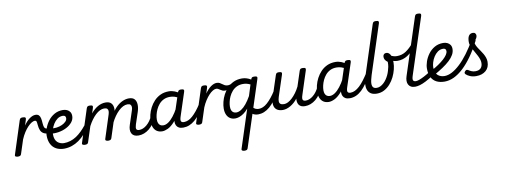

<svg xmlns="http://www.w3.org/2000/svg" viewBox="-98 -1595 7086 2690"><g transform="rotate(-10 3444.5 -250.0)"><path d="M56 15Q40 15 26 8Q12 1 19 -18L169 -483Q176 -503 185.5 -509Q195 -515 214 -515Q245 -515 253.5 -505.5Q262 -496 255 -476L230 -397Q250 -426 271 -449Q292 -472 314 -487.5Q336 -503 356.5 -511Q377 -519 397 -519Q416 -519 423 -507Q430 -495 426 -479Q422 -463 409 -451Q396 -439 376 -439Q355 -439 328.5 -423Q302 -407 273.5 -377Q245 -347 218 -305Q191 -263 169 -211L104 -11Q100 2 89.5 8.5Q79 15 56 15Z M533 -231Q491 -234 464 -249.5Q437 -265 423.5 -295.5Q410 -326 406 -373Q403 -415 397.5 -427Q392 -439 375 -439Q356 -439 350.5 -451Q345 -463 349 -479Q353 -495 366 -507Q379 -519 398 -519Q429 -519 445.5 -503Q462 -487 468.5 -457Q475 -427 477 -385Q480 -349 486.5 -331Q493 -313 508 -306.5Q523 -300 550 -297Q566 -296 572 -285Q578 -274 575.5 -261Q573 -248 562 -239Q551 -230 533 -231Z M576 -294Q619 -286 661.5 -292Q704 -298 738.5 -314Q773 -330 794 -352Q815 -374 815 -399Q815 -420 804 -429.5Q793 -439 774 -439Q730 -439 696.5 -414.5Q663 -390 639.5 -352.5Q616 -315 604.5 -275.5Q593 -236 593 -207Q593 -166 604 -137.5Q615 -109 634.5 -92Q654 -75 678.5 -67Q703 -59 729 -59Q743 -59 748.5 -47.5Q754 -36 752.5 -20.5Q751 -5 742 6.5Q733 18 718 18Q650 18 602 -8Q554 -34 528.5 -84Q503 -134 503 -204Q503 -251 521.5 -305Q540 -359 576 -408Q612 -457 665.5 -488Q719 -519 788 -519Q820 -519 846.5 -507Q873 -495 888.5 -472Q904 -449 904 -415Q904 -366 872 -326.5Q840 -287 788.5 -260.5Q737 -234 676 -224Q615 -214 557 -223Z M707 18Q698 18 694 6.5Q690 -5 692 -20.5Q694 -36 701.5 -47.5Q709 -59 721 -59Q771 -59 816 -73Q861 -87 901.5 -113.5Q942 -140 979.5 -177Q1017 -214 1053 -259Q1059 -266 1070.5 -261Q1082 -256 1090 -246.5Q1098 -237 1092 -230Q1054 -176 1013 -130.5Q972 -85 925.5 -52Q879 -19 825 -0.5Q771 18 707 18Z M1773 17Q1735 17 1711 4Q1687 -9 1675.5 -32.5Q1664 -56 1664.5 -86.5Q1665 -117 1677 -152L1740 -344Q1749 -369 1749 -390.5Q1749 -412 1736.5 -426Q1724 -440 1692 -440Q1662 -440 1630 -424Q1598 -408 1566.5 -378Q1535 -348 1506.5 -307.5Q1478 -267 1454 -218L1418 -217Q1442 -288 1476 -344.5Q1510 -401 1551 -440Q1592 -479 1637 -499Q1682 -519 1726 -519Q1782 -519 1807 -490Q1832 -461 1834 -413.5Q1836 -366 1818 -311L1762 -143Q1747 -95 1755.5 -76.5Q1764 -58 1796 -58Q1810 -58 1816.5 -46.5Q1823 -35 1820 -20.5Q1817 -6 1805.5 5.5Q1794 17 1773 17ZM1010 15Q994 15 980 8Q966 1 973 -18L1123 -483Q1130 -503 1139.5 -509Q1149 -515 1168 -515Q1199 -515 1207.5 -505.5Q1216 -496 1209 -476L1185 -401Q1208 -430 1233.5 -452Q1259 -474 1285.5 -489Q1312 -504 1339.5 -511.5Q1367 -519 1395 -519Q1450 -519 1476 -490Q1502 -461 1503 -413.5Q1504 -366 1486 -311L1389 -11Q1384 2 1374 8.5Q1364 15 1341 15Q1325 15 1311.5 8Q1298 1 1304 -18L1409 -344Q1417 -369 1418 -390.5Q1419 -412 1406 -426Q1393 -440 1361 -440Q1332 -440 1301 -425Q1270 -410 1239.5 -381.5Q1209 -353 1181 -314.5Q1153 -276 1129 -230L1058 -11Q1054 2 1043.5 8.5Q1033 15 1010 15Z M1774 17Q1760 17 1753.5 5.5Q1747 -6 1749.5 -20.5Q1752 -35 1764 -46.5Q1776 -58 1797 -58Q1823 -58 1849.5 -69Q1876 -80 1902 -101.5Q1928 -123 1950 -153Q1972 -183 1989 -220Q1994 -235 2006.5 -234.5Q2019 -234 2028.5 -224.5Q2038 -215 2034 -201Q2016 -150 1988 -109.5Q1960 -69 1926 -41Q1892 -13 1853 2Q1814 17 1774 17Z M2110 17Q2067 17 2036 -2.5Q2005 -22 1988.5 -59Q1972 -96 1972 -146Q1972 -190 1984.5 -241Q1997 -292 2022.5 -341Q2048 -390 2086.5 -430.5Q2125 -471 2177 -495Q2229 -519 2295 -519Q2338 -519 2379 -502.5Q2420 -486 2453 -461L2440 -392Q2397 -420 2363.5 -430Q2330 -440 2297 -440Q2246 -440 2207.5 -421Q2169 -402 2141.5 -370Q2114 -338 2096.5 -300Q2079 -262 2070.5 -224.5Q2062 -187 2062 -157Q2062 -126 2071 -105.5Q2080 -85 2097 -74Q2114 -63 2139 -63Q2174 -63 2211 -88Q2248 -113 2285.5 -160.5Q2323 -208 2357 -273L2379 -229Q2335 -134 2286 -80Q2237 -26 2191.5 -4.5Q2146 17 2110 17ZM2409 17Q2371 17 2347 4Q2323 -9 2311.5 -32.5Q2300 -56 2300.5 -86.5Q2301 -117 2312 -152L2421 -483Q2428 -503 2437.5 -509Q2447 -515 2466 -515Q2497 -515 2505.5 -505.5Q2514 -496 2507 -476L2398 -143Q2382 -95 2391 -76.5Q2400 -58 2432 -58Q2446 -58 2451.5 -46.5Q2457 -35 2455 -20.5Q2453 -6 2441.5 5.5Q2430 17 2409 17Z M2409 17Q2395 17 2388.5 5.5Q2382 -6 2384.5 -20.5Q2387 -35 2399 -46.5Q2411 -58 2432 -58Q2462 -58 2492.5 -71Q2523 -84 2554 -111.5Q2585 -139 2618.5 -180Q2652 -221 2687 -277Q2696 -290 2708 -289Q2720 -288 2726.5 -278.5Q2733 -269 2727 -257Q2691 -187 2653 -135Q2615 -83 2575.5 -49.5Q2536 -16 2494.5 0.5Q2453 17 2409 17Z M2634 15Q2618 15 2604 8Q2590 1 2597 -18L2747 -483Q2754 -503 2763.5 -509Q2773 -515 2792 -515Q2823 -515 2831.5 -505.5Q2840 -496 2833 -476L2808 -397Q2828 -426 2849 -449Q2870 -472 2892 -487.5Q2914 -503 2934.5 -511Q2955 -519 2975 -519Q2994 -519 3001 -507Q3008 -495 3004 -479Q3000 -463 2987 -451Q2974 -439 2954 -439Q2933 -439 2906.5 -423Q2880 -407 2851.5 -377Q2823 -347 2796 -305Q2769 -263 2747 -211L2682 -11Q2678 2 2667.5 8.5Q2657 15 2634 15Z M3076 -392Q3055 -392 3039 -399Q3023 -406 3009.5 -415.5Q2996 -425 2983 -432Q2970 -439 2955 -439Q2936 -439 2930 -451Q2924 -463 2928 -479Q2932 -495 2944.5 -507Q2957 -519 2976 -519Q3002 -519 3019 -509.5Q3036 -500 3051 -488.5Q3066 -477 3083.5 -467.5Q3101 -458 3128 -458Q3142 -458 3160.5 -464Q3179 -470 3190 -477Q3203 -487 3210 -481.5Q3217 -476 3218.5 -464.5Q3220 -453 3215.5 -441.5Q3211 -430 3201 -425Q3183 -415 3159.5 -408Q3136 -401 3114 -396.5Q3092 -392 3076 -392Z M3473 17Q3442 17 3414 5Q3386 -7 3374 -27L3416 -96Q3427 -78 3449 -68Q3471 -58 3496 -58Q3505 -58 3507 -46.5Q3509 -35 3505.5 -20.5Q3502 -6 3493.5 5.5Q3485 17 3473 17ZM3150 17Q3107 17 3076 -2.5Q3045 -22 3028.5 -59Q3012 -96 3012 -146Q3012 -190 3024.5 -241Q3037 -292 3062.5 -341Q3088 -390 3126.5 -430.5Q3165 -471 3217 -495Q3269 -519 3335 -519Q3369 -519 3401 -509Q3433 -499 3462 -481L3464 -485Q3469 -503 3478.5 -509Q3488 -515 3508 -515Q3539 -515 3547.5 -505.5Q3556 -496 3549 -476L3245 459Q3241 472 3231 478.5Q3221 485 3198 485Q3182 485 3168 478Q3154 471 3160 452L3336 -90Q3303 -50 3269 -26.5Q3235 -3 3205 7Q3175 17 3150 17ZM3102 -157Q3102 -126 3110.5 -105.5Q3119 -85 3136.5 -74Q3154 -63 3178 -63Q3212 -63 3248.5 -86.5Q3285 -110 3321 -154Q3357 -198 3391 -259L3440 -415Q3412 -429 3387 -434.5Q3362 -440 3336 -440Q3286 -440 3247 -421Q3208 -402 3180.5 -370Q3153 -338 3135.5 -300Q3118 -262 3110 -224.5Q3102 -187 3102 -157Z M3473 17Q3459 17 3452.5 5.5Q3446 -6 3448.5 -20.5Q3451 -35 3463 -46.5Q3475 -58 3496 -58Q3526 -58 3556.5 -71Q3587 -84 3618 -111.5Q3649 -139 3682.5 -180Q3716 -221 3751 -277Q3760 -290 3772 -289Q3784 -288 3790.5 -278.5Q3797 -269 3791 -257Q3755 -187 3717 -135Q3679 -83 3639.5 -49.5Q3600 -16 3558.5 0.5Q3517 17 3473 17Z M3826 16Q3772 16 3740 -8Q3708 -32 3701.5 -76.5Q3695 -121 3714 -181L3813 -483Q3820 -503 3829.5 -509Q3839 -515 3858 -515Q3889 -515 3897.5 -505.5Q3906 -496 3899 -476L3800 -175Q3788 -137 3789 -112Q3790 -87 3806.5 -74.5Q3823 -62 3857 -62Q3884 -62 3913.5 -77Q3943 -92 3973 -120Q4003 -148 4031.5 -186.5Q4060 -225 4083 -272L4152 -483Q4159 -503 4168.5 -509Q4178 -515 4197 -515Q4228 -515 4236.5 -505.5Q4245 -496 4238 -476L4130 -143Q4114 -95 4123 -76.5Q4132 -58 4164 -58Q4178 -58 4184 -46.5Q4190 -35 4187.5 -20.5Q4185 -6 4173 5.5Q4161 17 4140 17Q4111 17 4090.5 8.5Q4070 0 4058 -15Q4046 -30 4041 -49.5Q4036 -69 4036 -92L4038 -109Q4015 -79 3989 -56Q3963 -33 3935.5 -17Q3908 -1 3880.5 7.5Q3853 16 3826 16Z M4143 17Q4129 17 4122.5 5.5Q4116 -6 4118.5 -20.5Q4121 -35 4133 -46.5Q4145 -58 4166 -58Q4192 -58 4218.5 -69Q4245 -80 4271 -101.5Q4297 -123 4319 -153Q4341 -183 4358 -220Q4363 -235 4375.5 -234.5Q4388 -234 4397.5 -224.5Q4407 -215 4403 -201Q4385 -150 4357 -109.5Q4329 -69 4295 -41Q4261 -13 4222 2Q4183 17 4143 17Z M4480 17Q4437 17 4406 -2.5Q4375 -22 4358.5 -59Q4342 -96 4342 -146Q4342 -190 4354.5 -241Q4367 -292 4392.5 -341Q4418 -390 4456.5 -430.5Q4495 -471 4547 -495Q4599 -519 4665 -519Q4708 -519 4749 -502.5Q4790 -486 4823 -461L4810 -392Q4767 -420 4733.5 -430Q4700 -440 4667 -440Q4616 -440 4577.5 -421Q4539 -402 4511.5 -370Q4484 -338 4466.5 -300Q4449 -262 4440.5 -224.5Q4432 -187 4432 -157Q4432 -126 4441 -105.5Q4450 -85 4467 -74Q4484 -63 4509 -63Q4544 -63 4581 -88Q4618 -113 4655.5 -160.5Q4693 -208 4727 -273L4749 -229Q4705 -134 4656 -80Q4607 -26 4561.5 -4.5Q4516 17 4480 17ZM4779 17Q4741 17 4717 4Q4693 -9 4681.5 -32.5Q4670 -56 4670.5 -86.5Q4671 -117 4682 -152L4791 -483Q4798 -503 4807.5 -509Q4817 -515 4836 -515Q4867 -515 4875.5 -505.5Q4884 -496 4877 -476L4768 -143Q4752 -95 4761 -76.5Q4770 -58 4802 -58Q4816 -58 4821.5 -46.5Q4827 -35 4825 -20.5Q4823 -6 4811.5 5.5Q4800 17 4779 17Z M4779 17Q4765 17 4758.5 5.5Q4752 -6 4754.5 -20.5Q4757 -35 4769 -46.5Q4781 -58 4802 -58Q4834 -58 4865.5 -73.5Q4897 -89 4930 -119Q4963 -149 4998 -195.5Q5033 -242 5072 -303Q5081 -317 5091 -316Q5101 -315 5106 -305.5Q5111 -296 5105 -284Q5066 -207 5027.5 -150.5Q4989 -94 4949.5 -57Q4910 -20 4867.5 -1.5Q4825 17 4779 17Z M5163 19Q5110 19 5078 -2Q5046 -23 5033 -59Q5020 -95 5022.5 -139.5Q5025 -184 5040 -231L5274 -953Q5281 -972 5290 -978.5Q5299 -985 5319 -985Q5352 -985 5359.5 -975.5Q5367 -966 5361 -947L5134 -249Q5125 -219 5117 -186Q5109 -153 5109.5 -125Q5110 -97 5125 -79Q5140 -61 5176 -61Q5202 -61 5226 -72.5Q5250 -84 5272.5 -104Q5295 -124 5313.5 -150.5Q5332 -177 5346.5 -207Q5361 -237 5370 -269Q5378 -293 5384 -324Q5390 -355 5389 -393Q5365 -410 5353.5 -429Q5342 -448 5342 -471Q5342 -493 5354.5 -506.5Q5367 -520 5388 -520Q5405 -520 5419.5 -511Q5434 -502 5445 -484Q5456 -466 5461.5 -437.5Q5467 -409 5467 -370Q5467 -325 5454 -272.5Q5441 -220 5416 -168.5Q5391 -117 5353.5 -74.5Q5316 -32 5268.5 -6.5Q5221 19 5163 19Z M5528 -383Q5499 -383 5473 -391Q5447 -399 5415 -415Q5402 -422 5400.5 -433.5Q5399 -445 5405 -456Q5411 -467 5420.5 -473Q5430 -479 5440 -474Q5464 -462 5485.5 -456Q5507 -450 5532 -450Q5604 -450 5661 -488.5Q5718 -527 5770 -591Q5780 -603 5792.5 -599.5Q5805 -596 5810.5 -584Q5816 -572 5802 -556Q5736 -467 5670.5 -425Q5605 -383 5528 -383Z M5710 17Q5673 17 5649 4Q5625 -9 5613 -32.5Q5601 -56 5601.5 -86Q5602 -116 5614 -152L5875 -953Q5882 -973 5891.5 -979Q5901 -985 5920 -985Q5952 -985 5960 -975.5Q5968 -966 5962 -946L5700 -143Q5684 -95 5693 -76.5Q5702 -58 5734 -58Q5748 -58 5754 -46.5Q5760 -35 5757.5 -20.5Q5755 -6 5743 5.5Q5731 17 5710 17Z M5707 17Q5693 17 5686.5 5.5Q5680 -6 5682.5 -20.5Q5685 -35 5697 -46.5Q5709 -58 5730 -58Q5750 -58 5780.5 -69Q5811 -80 5851.5 -101Q5892 -122 5941 -154Q5954 -162 5964 -157Q5974 -152 5980 -140Q5986 -128 5983.5 -114Q5981 -100 5969 -92Q5909 -53 5862 -29Q5815 -5 5777 6Q5739 17 5707 17Z M5976 -167Q6032 -198 6077.5 -229Q6123 -260 6156 -290Q6189 -320 6207 -347.5Q6225 -375 6225 -399Q6225 -420 6214 -429.5Q6203 -439 6184 -439Q6140 -439 6106.5 -414.5Q6073 -390 6049.5 -352.5Q6026 -315 6014.5 -275.5Q6003 -236 6003 -207Q6003 -166 6014 -137.5Q6025 -109 6044.5 -92Q6064 -75 6088.5 -67Q6113 -59 6139 -59Q6153 -59 6158.5 -47.5Q6164 -36 6162.5 -20.5Q6161 -5 6152 6.5Q6143 18 6128 18Q6059 18 6011 -7Q5963 -32 5938 -82Q5913 -132 5913 -204Q5913 -251 5931.5 -305Q5950 -359 5986 -408Q6022 -457 6075.5 -488Q6129 -519 6198 -519Q6230 -519 6256.5 -507Q6283 -495 6298.5 -472Q6314 -449 6314 -415Q6314 -372 6291.5 -332Q6269 -292 6227.5 -253.5Q6186 -215 6129 -177Q6072 -139 6003 -100Z M6128 18Q6109 18 6101.5 6.5Q6094 -5 6096 -20.5Q6098 -36 6109 -47.5Q6120 -59 6139 -59Q6190 -59 6245.5 -88Q6301 -117 6360.5 -172.5Q6420 -228 6480.5 -309Q6541 -390 6602 -495Q6609 -508 6623.5 -505Q6638 -502 6648 -491.5Q6658 -481 6651 -468Q6591 -351 6526.5 -260.5Q6462 -170 6395.5 -108Q6329 -46 6262 -14Q6195 18 6128 18Z M6577 19Q6527 19 6489.5 3Q6452 -13 6433 -32Q6423 -42 6422.5 -52.5Q6422 -63 6436 -78Q6447 -90 6457.5 -90.5Q6468 -91 6482 -82Q6496 -72 6521 -61Q6546 -50 6576 -50Q6628 -50 6653.5 -77Q6679 -104 6679 -152Q6679 -177 6670 -204Q6661 -231 6646.5 -258.5Q6632 -286 6616.5 -313Q6601 -340 6586.5 -367.5Q6572 -395 6563.5 -420Q6555 -445 6555 -468Q6555 -527 6574 -556.5Q6593 -586 6632 -586Q6655 -586 6666 -572.5Q6677 -559 6677 -541Q6677 -523 6666 -503.5Q6655 -484 6632 -454Q6632 -433 6641.5 -411Q6651 -389 6666 -365.5Q6681 -342 6698.5 -317.5Q6716 -293 6731 -266.5Q6746 -240 6756 -211.5Q6766 -183 6766 -152Q6766 -70 6713.5 -25.5Q6661 19 6577 19Z"/></g></svg>

Font: Playwrite NO
Style: Regular
Weight: 400
Designer: Veronika Burian, José Scaglione
Foundry: TypeTogether
Version: Version 1.002